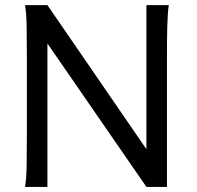

<svg xmlns="http://www.w3.org/2000/svg" viewBox="-20 -733 772 753"><path d="M166 -562.5V0H78.1Q83.5 -29.3 84.5 -84.7Q85.4 -140.1 85.4 -212.4V-500.5Q85.4 -572.8 84.5 -628.2Q83.5 -683.6 78.1 -712.9H166L554.2 -147.9V-712.9H642.1Q639.6 -698.2 638.2 -676.8Q636.7 -655.3 636 -628.2Q635.3 -601.1 635 -568.8Q634.8 -536.6 634.8 -500.5V0H554.2Z"/></svg>

Font: Andika Basic
Style: Regular
Weight: 400
Designer: Annie Olsen & Victor Gaultney
Foundry: SIL International
Version: Version 1.000